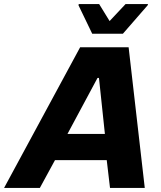

<svg xmlns="http://www.w3.org/2000/svg" viewBox="-63 -919 789 939"><path d="M-43 0 329 -688H566L645 0H475L459 -136H206L132 0ZM267 -264H450L421 -538H414ZM388 -754 321 -893 322 -899H422L473 -816L551 -899H661L659 -893L538 -754Z"/></svg>

Font: Saira
Style: Bold Italic
Weight: 700
Italic angle: -12°
Designer: Hector Gatti with collaboration of the Omnibus-Type team
Foundry: Omnibus-Type
Version: Version 1.100; ttfautohint (v1.8.3)